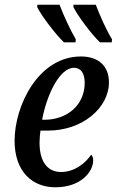

<svg xmlns="http://www.w3.org/2000/svg" viewBox="-20 -786 496 816"><path d="M405 -606H455L456 -619C432 -658 404 -721 387 -766H292V-756C309 -721 367 -642 405 -606ZM252 -606H301L302 -619C279 -658 250 -721 233 -766H139L138 -756C155 -721 214 -642 252 -606ZM215 10C326 10 376 -58 376 -104C376 -115 373 -125 367 -128C343 -92 296 -55 240 -55C180 -55 148 -101 148 -180C148 -196 150 -216 152 -231H184C331 -231 443 -328 443 -436C443 -505 399 -546 324 -546C143 -546 42 -337 42 -188C42 -55 119 10 215 10ZM169 -277H159C178 -380 232 -498 295 -498C323 -498 340 -475 340 -434C340 -340 266 -277 169 -277Z"/></svg>

Font: Noto Serif Condensed Medium
Style: Italic
Weight: 500
Width: 3
Italic angle: -12°
Designer: Monotype Design Team
Foundry: Monotype Imaging Inc.
Version: Version 2.013